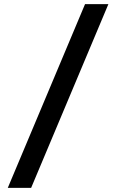

<svg xmlns="http://www.w3.org/2000/svg" viewBox="-20 -802 563 931"><path d="M17.7 109.1 392.3 -781.8H505.5L130.9 109.1Z"/></svg>

Font: Spartan
Style: Bold
Weight: 700
Designer: Matt Bailey, Mirko Velimirovic
Foundry: Matt Bailey
Version: Version 1.005